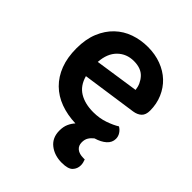

<svg xmlns="http://www.w3.org/2000/svg" viewBox="-191 -605 916 916"><g transform="rotate(45 267.0 -147.0)"><path d="M166 -180Q180 -129 218 -106Q256 -83 312 -83Q354 -83 389.5 -95.5Q425 -108 447 -122Q461 -114 470 -100Q479 -86 479 -70Q479 -45 459 -27Q439 -9 405 1Q391 12 383 25Q375 38 375 57Q375 80 390.5 92.5Q406 105 434 105H443Q446 113 448 121Q450 129 450 138Q450 161 434.5 177.5Q419 194 377 194Q327 194 293.5 167.5Q260 141 260 93Q260 67 268.5 48Q277 29 290 15Q234 13 188 -4Q142 -21 109 -53.5Q76 -86 58 -133Q40 -180 40 -242Q40 -304 59 -350Q78 -396 110.5 -427Q143 -458 186 -473Q229 -488 277 -488Q326 -488 367 -472.5Q408 -457 437 -429.5Q466 -402 482.5 -363.5Q499 -325 499 -280Q499 -252 484.5 -238Q470 -224 444 -220ZM277 -393Q228 -393 195 -360.5Q162 -328 158 -268L380 -301Q376 -338 351 -365.5Q326 -393 277 -393Z"/></g></svg>

Font: Baloo Chettan 2 SemiBold
Style: Regular
Weight: 600
Designer: Maithili Shingre, Unnati Kotecha and Ek Type
Foundry: Ek Type
Version: Version 1.640;hotconv 1.0.111;makeotfexe 2.5.65597; ttfautoh